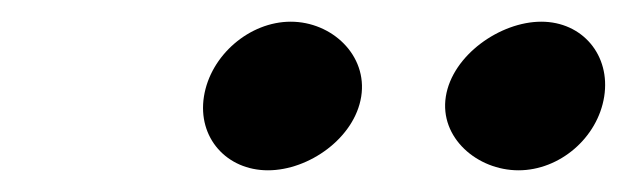

<svg xmlns="http://www.w3.org/2000/svg" viewBox="-20 -766 578 177"><path d="M168 -677C162 -639 189 -609 227 -609C265 -609 307 -639 313 -677C319 -715 286 -746 248 -746C210 -746 174 -715 168 -677ZM391 -677C385 -639 420 -609 458 -609C496 -609 531 -639 537 -677C543 -715 517 -746 479 -746C441 -746 397 -715 391 -677Z"/></svg>

Font: Ampere
Style: SCSuExtIta
Weight: 400
Version: Version 1